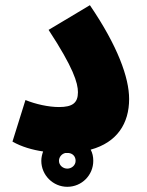

<svg xmlns="http://www.w3.org/2000/svg" viewBox="-20 -584 564 739"><path d="M28 -39C63 -19 105 -7 146 -1C142 10 139 22 139 35C139 90 184 135 239 135C295 135 339 90 339 35C339 19 336 5 329 -8C431 -36 477 -109 477 -203C477 -285 433 -407 326 -564L167 -469C262 -324 280 -265 280 -229C280 -187 258 -172 207 -172C167 -172 117 -183 78 -199ZM239 65C222 65 207 52 207 35C207 20 218 8 231 5C236 5 241 5 245 5C260 7 271 18 271 35C271 52 256 65 239 65Z"/></svg>

Font: Noto Sans Arabic SemCond Blk
Style: Regular
Weight: 900
Width: 4
Designer: Monotype Design Team, Nadine Chahine, Nizar Qandah and Khaled Hosny
Foundry: Monotype Imaging Inc.
Version: Version 2.012